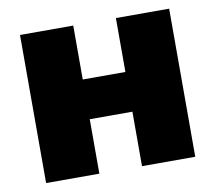

<svg xmlns="http://www.w3.org/2000/svg" viewBox="-66 -621 780 697"><g transform="rotate(-10 324.5 -273.0)"><path d="M246.1 -545.9V-347.2H403.3V-545.9H599.6V0H403.3V-200.7H246.1V0H49.8V-545.9Z"/></g></svg>

Font: Inter Black
Style: Regular
Weight: 900
Designer: Rasmus Andersson
Foundry: rsms
Version: Version 4.000;git-a52131595